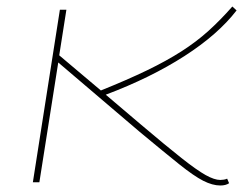

<svg xmlns="http://www.w3.org/2000/svg" viewBox="-20 -560 757 590"><path d="M81 0 164 -530H184L162 -390L290 -282Q372 -315 432 -344Q492 -373 538 -402.5Q584 -432 621 -465.5Q658 -499 694 -540L707 -528Q650 -454 546.5 -387.5Q443 -321 305 -269L411 -179Q490 -112 537.5 -74.5Q585 -37 612 -22Q639 -7 657 -7Q662 -7 668 -8Q674 -9 678 -11L684 3Q674 10 657 10Q633 10 604.5 -4.5Q576 -19 531 -55Q486 -91 409 -155L159 -368L101 0Z"/></svg>

Font: Georama ExtraExtended Thin
Style: Italic
Weight: 100
Width: 8
Italic angle: -9°
Designer: Jean-Baptiste Levee
Foundry: Production Type
Version: Version 1.000